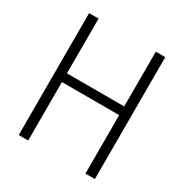

<svg xmlns="http://www.w3.org/2000/svg" viewBox="-165 -841 930 970"><g transform="rotate(30 300.0 -355.5)"><path d="M522 0H466.8V-340.8H132.8V0H77.6V-710.9H132.8V-391.6H466.8V-710.9H522Z"/></g></svg>

Font: Roboto Mono Light
Style: Regular
Weight: 300
Designer: Google
Version: Version 2.000985; 2015; ttfautohint (v1.3)